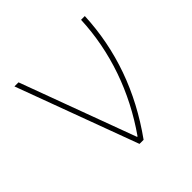

<svg xmlns="http://www.w3.org/2000/svg" viewBox="-145 -679 812 812"><g transform="rotate(-45 261.5 -273.0)"><path d="M248 0 45.9 -545.9H70.3L261.7 -28.3H264.6Q305.7 -86.9 337.9 -149.4Q370.1 -211.9 392.8 -277.3Q415.5 -342.8 428.5 -410.4Q441.4 -478 444.3 -545.9H466.8Q460.4 -399.9 411.9 -263.2Q363.3 -126.5 272.5 0Z"/></g></svg>

Font: Inter Tight Thin
Style: Regular
Weight: 250
Designer: Rasmus Andersson
Foundry: rsms
Version: Version 3.004